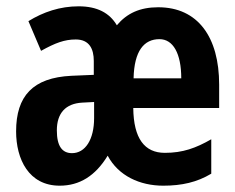

<svg xmlns="http://www.w3.org/2000/svg" viewBox="-20 -578 745 608"><path d="M481 -555C423 -555 382 -536 350 -498C327 -537 288 -558 229 -558C170 -558 117 -540 70 -511L110 -417C155 -442 184 -453 220 -453C263 -453 277 -423 277 -385V-341L206 -338C84 -332 31 -274 31 -162C31 -74 71 10 169 10C232 10 282 -21 321 -85C355 -21 423 10 497 10C556 10 604 -1 649 -28V-137C600 -109 559 -94 502 -94C438 -94 403 -139 402 -236H674V-310C674 -460 607 -555 481 -555ZM485 -454C528 -454 554 -409 554 -330H403C405 -417 436 -454 485 -454ZM240 -253 278 -255V-204C278 -136 250 -93 208 -93C177 -93 160 -115 160 -165C160 -220 188 -250 240 -253Z"/></svg>

Font: Noto Sans Kannada ExtraCondensed
Style: Bold
Weight: 700
Width: 2
Designer: Jelle Bosma - Monotype Design Team
Foundry: Monotype Imaging Inc.
Version: Version 2.005